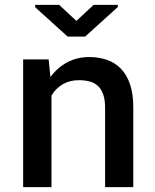

<svg xmlns="http://www.w3.org/2000/svg" viewBox="-20 -774 640 794"><path d="M181.2 -528.3 188.5 -455.1Q217.3 -494.6 258.1 -516.4Q298.8 -538.1 348.6 -538.1Q389.2 -538.1 422.6 -526.4Q456.1 -514.6 480.2 -489.7Q504.4 -464.8 517.8 -425.3Q531.2 -385.7 531.2 -330.1V0H414.6V-328.1Q414.6 -360.8 407 -382.8Q399.4 -404.8 385.5 -418Q371.6 -431.2 351.6 -436.8Q331.5 -442.4 306.2 -442.4Q267.6 -442.4 239 -425.3Q210.4 -408.2 192.9 -378.9V0H75.7V-528.3ZM295.9 -687.5 367.2 -753.9H467.3V-745.1L332 -622.6H259.8L125.5 -744.1V-753.9H224.6Z"/></svg>

Font: Roboto Mono
Style: Regular
Weight: 500
Designer: Google
Version: Version 2.000986; 2015; ttfautohint (v1.3)